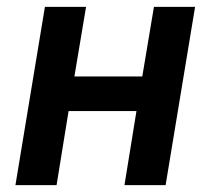

<svg xmlns="http://www.w3.org/2000/svg" viewBox="-20 -540 640 560"><path d="M25 0 111 -520H231L197 -317H395L429 -520H549L463 0H343L378 -216H180L145 0Z"/></svg>

Font: Iosevka Aile
Style: Bold Italic
Weight: 700
Italic angle: -9°
Designer: Belleve Invis
Foundry: Belleve Invis
Version: Version 28.0.1; ttfautohint (v1.8.4)